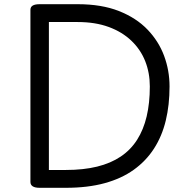

<svg xmlns="http://www.w3.org/2000/svg" viewBox="-20 -895 909 915"><path d="M169 0Q125 0 125 -28V-848Q125 -862 136 -868.5Q147 -875 169 -875H350Q464 -875 546.5 -842.5Q629 -810 682.5 -754.5Q736 -699 762 -629Q788 -559 788 -483Q788 -395 770 -320.5Q752 -246 714 -187Q676 -128 617.5 -86Q559 -44 478.5 -22Q398 0 294 0ZM213 -85H294Q378 -85 443 -101Q508 -117 555.5 -149Q603 -181 633.5 -229Q664 -277 679 -340.5Q694 -404 694 -483Q694 -548 672 -603.5Q650 -659 606 -701Q562 -743 498 -766.5Q434 -790 350 -790H213Z"/></svg>

Font: Playwrite GB S
Style: Regular
Weight: 400
Designer: Veronika Burian, José Scaglione
Foundry: TypeTogether
Version: Version 1.000